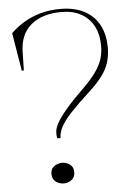

<svg xmlns="http://www.w3.org/2000/svg" viewBox="-57 -857 624 915"><g transform="rotate(-5 255.0 -400.0)"><path d="M267 -815Q332 -815 379 -791Q426 -767 451 -721.5Q476 -676 476 -612Q476 -574 466 -541.5Q456 -509 433 -478Q410 -447 370 -410Q312 -357 277.5 -320Q243 -283 228.5 -255Q214 -227 214 -202H199Q197 -208 196.5 -214.5Q196 -221 196 -227Q196 -249 210.5 -275Q225 -301 257.5 -339.5Q290 -378 347 -433Q384 -470 405 -500Q426 -530 435.5 -559Q445 -588 445 -622Q445 -678 424 -717.5Q403 -757 364 -778.5Q325 -800 270 -800Q178 -800 124.5 -755Q71 -710 70 -625L68 -538H58L28 -720Q58 -749 93.5 -770Q129 -791 172 -803Q215 -815 267 -815ZM211 -84Q224 -84 236.5 -78.5Q249 -73 257 -62.5Q265 -52 265 -34Q265 -18 257 -7Q249 4 236.5 9.5Q224 15 211 15Q198 15 185 9.5Q172 4 164 -7Q156 -18 156 -34Q156 -52 164 -62.5Q172 -73 185 -78.5Q198 -84 211 -84Z"/></g></svg>

Font: Kalnia Thin ExtraLight
Style: Regular
Weight: 250
Version: Version 1.105